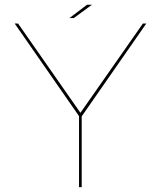

<svg xmlns="http://www.w3.org/2000/svg" viewBox="-20 -772 683 792"><path d="M306 0H317V-292L583.5 -675H569.5L312 -307H311.5L54.5 -675H40.5L306 -293ZM266.5 -697.5H284.5L359.5 -752.5H339Z"/></svg>

Font: Anybody SemiExpanded Thin
Style: Regular
Weight: 250
Width: 6
Version: Version 1.113;gftools[0.9.25]